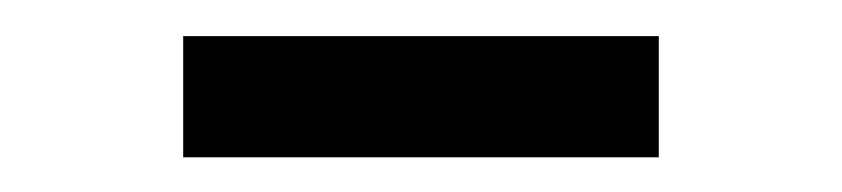

<svg xmlns="http://www.w3.org/2000/svg" viewBox="-20 -728 478 109"><path d="M354 -707.5V-638.7H84V-707.5Z"/></svg>

Font: Inter 24pt
Style: Regular
Weight: 400
Designer: Rasmus Andersson
Foundry: rsms
Version: Version 4.001;git-66647c0bb